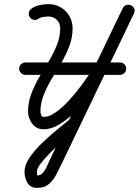

<svg xmlns="http://www.w3.org/2000/svg" viewBox="-20 -597 673 931"><path d="M103 -234Q91 -234 82 -243Q73 -252 73 -264Q73 -277 82 -285.5Q91 -294 103 -294Q218 -294 332.5 -294Q447 -294 562 -294Q562 -294 562 -294Q562 -294 562 -294Q574 -294 583 -285.5Q592 -277 592 -264Q592 -252 583 -243Q574 -234 562 -234Q447 -234 332.5 -234Q218 -234 103 -234Q103 -234 103 -234Q103 -234 103 -234ZM126 -512Q118 -521 119.5 -533.5Q121 -546 131 -554Q148 -567 171.5 -572Q195 -577 216 -577Q248 -577 274.5 -561.5Q301 -546 316.5 -519Q332 -492 332 -460Q332 -416 316.5 -374.5Q301 -333 277.5 -293Q254 -253 230.5 -214Q207 -175 191.5 -135.5Q176 -96 176 -56Q176 -50 179.5 -40Q183 -30 192 -30Q218 -30 249.5 -52Q281 -74 313.5 -109Q346 -144 375 -183.5Q404 -223 426.5 -258Q449 -293 459 -315Q488 -375 517 -435.5Q546 -496 575 -557Q582 -570 593.5 -573Q605 -576 615 -571Q626 -566 631 -555Q636 -544 629 -531Q542 -350 455 -169Q368 12 281 193Q268 219 254 247Q240 275 218 294.5Q196 314 161 314Q161 314 161 314Q161 314 161 314Q161 314 161 314Q127 314 113 289.5Q99 265 99 236Q99 203 123.5 167Q148 131 185 95.5Q222 60 258.5 30.5Q295 1 318 -18Q328 -26 340.5 -25Q353 -24 360 -14Q368 -4 367 8.5Q366 21 356 28Q344 38 321 57Q298 76 270 100.5Q242 125 216.5 151Q191 177 175 199Q159 221 159 236Q159 250 160 252Q161 254 161 254Q161 254 161 254Q161 254 161 254Q161 254 161 254Q178 254 190.5 238Q203 222 211.5 201Q220 180 227 167Q314 -14 401 -195Q488 -376 575 -557Q582 -570 593.5 -573Q605 -576 615 -571Q626 -566 631 -555Q636 -544 629 -531Q600 -470 571 -409.5Q542 -349 513 -289Q499 -259 473.5 -218.5Q448 -178 414.5 -134.5Q381 -91 343 -53.5Q305 -16 266.5 7Q228 30 192 30Q157 30 136.5 3Q116 -24 116 -56Q116 -100 131.5 -141.5Q147 -183 170.5 -223Q194 -263 217.5 -302Q241 -341 256.5 -380.5Q272 -420 272 -460Q272 -484 256 -500.5Q240 -517 216 -517Q206 -517 191 -515Q176 -513 168 -507Q158 -499 145.5 -500.5Q133 -502 126 -512Z"/></svg>

Font: FRB American Cursive Guidelines
Style: Bold Italic
Weight: 700
Italic angle: -25°
Version: Version 2.0;Modular Font Editor K font №1